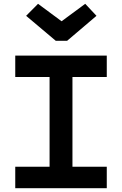

<svg xmlns="http://www.w3.org/2000/svg" viewBox="-20 -987 640 1007"><path d="M60 -695.5V-583H240V-112.5H60V0H540V-112.5H360V-583H540V-695.5ZM427 -967 303 -875.5 179.5 -967 117 -904 272.5 -773H332L486 -904Z"/></svg>

Font: Kode Mono
Style: Regular
Weight: 400
Monospace: yes
Designer: Isa Ozler
Foundry: Kadena LLC
Version: Version 1.000;gftools[0.9.28]